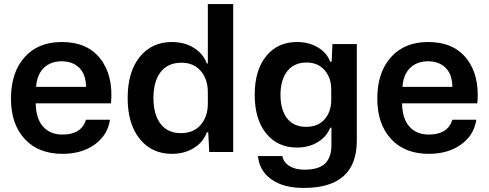

<svg xmlns="http://www.w3.org/2000/svg" viewBox="-20 -749 2407 946"><path d="M288 9Q169 9 101.5 -64.5Q34 -138 34 -263Q34 -392 101 -467Q168 -542 284 -542Q411 -542 475 -459Q539 -376 527 -240H156Q157 -165 192 -125.5Q227 -86 288 -86Q381 -86 404 -159H522Q510 -82 446 -36.5Q382 9 288 9ZM158 -321H404Q403 -383 370.5 -415Q338 -447 284 -447Q229 -447 195.5 -414Q162 -381 158 -321Z M827 9Q728 9 668.5 -64.5Q609 -138 609 -266Q609 -395 668.5 -468.5Q728 -542 827 -542Q889 -542 935.5 -513Q982 -484 999 -436H1004V-729H1129V0H1011L1006 -97H999Q982 -49 935.5 -20Q889 9 827 9ZM871 -93Q934 -93 969 -134Q1004 -175 1004 -238V-295Q1004 -359 969 -399.5Q934 -440 874 -440Q807 -440 771.5 -394Q736 -348 736 -266Q736 -185 771 -139Q806 -93 871 -93Z M1477 177Q1377 177 1317.5 135Q1258 93 1251 20H1371Q1377 51 1406 69Q1435 87 1480 87Q1550 87 1581.5 57Q1613 27 1613 -34V-120H1607Q1590 -76 1546 -49Q1502 -22 1443 -22Q1348 -22 1291.5 -91.5Q1235 -161 1235 -282Q1235 -403 1291.5 -472.5Q1348 -542 1443 -542Q1501 -542 1545.5 -516Q1590 -490 1607 -445H1614L1618 -532H1738V-56Q1738 177 1477 177ZM1489 -124Q1547 -124 1579.5 -161.5Q1612 -199 1612 -256V-308Q1612 -366 1579 -403.5Q1546 -441 1491 -441Q1429 -441 1395.5 -398.5Q1362 -356 1362 -282Q1362 -208 1394.5 -166Q1427 -124 1489 -124Z M2093 9Q1974 9 1906.5 -64.5Q1839 -138 1839 -263Q1839 -392 1906 -467Q1973 -542 2089 -542Q2216 -542 2280 -459Q2344 -376 2332 -240H1961Q1962 -165 1997 -125.5Q2032 -86 2093 -86Q2186 -86 2209 -159H2327Q2315 -82 2251 -36.5Q2187 9 2093 9ZM1963 -321H2209Q2208 -383 2175.5 -415Q2143 -447 2089 -447Q2034 -447 2000.5 -414Q1967 -381 1963 -321Z"/></svg>

Font: Mona Sans SemiBold
Style: Regular
Weight: 600
Designer: Deni Anggara
Foundry: GitHub
Version: Version 2.000;Glyphs 3.2.3 (3260)